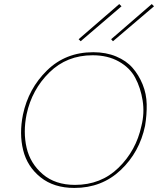

<svg xmlns="http://www.w3.org/2000/svg" viewBox="-20 -920 778 945"><path d="M377 -717 367 -727 567 -900 578 -889ZM536 -717 527 -727 727 -900 738 -889ZM346 5Q245 5 179.5 -47.5Q114 -100 94 -181Q74 -262 93 -356Q120 -484 211.5 -573.5Q303 -663 439 -663Q502 -663 552 -642Q602 -621 632.5 -586Q663 -551 682 -504.5Q701 -458 702 -406.5Q703 -355 694 -301Q667 -171 574 -83Q481 5 346 5ZM349 -10Q477 -10 563.5 -94.5Q650 -179 676 -300Q692 -363 682 -425.5Q672 -488 645.5 -537.5Q619 -587 564.5 -617.5Q510 -648 436 -648Q309 -648 223 -563.5Q137 -479 111 -358Q93 -270 111 -192.5Q129 -115 190.5 -62.5Q252 -10 349 -10Z"/></svg>

Font: EauTest Thin
Style: Italic
Weight: 250
Italic angle: -12°
Designer: Christian Thalmann (Catharsis Fonts)
Version: Version 0.001;PS 000.001;hotconv 1.0.88;makeotf.lib2.5.64775